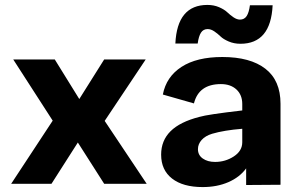

<svg xmlns="http://www.w3.org/2000/svg" viewBox="-20 -739 1200 772"><path d="M200.2 -500 298.8 -340.8 398.9 -500H565.9L400.9 -252.9L569.8 0H398.9L293 -166L187 0H24.9L191.9 -253.9L33.2 -500Z M874 -509.8Q986.3 -509.8 1047.1 -462.6Q1107.9 -415.5 1107.9 -321.8V-128.9V3.9L969.7 4.9V-62Q943.8 -26.4 898.2 -6.6Q852.5 13.2 794.9 13.2Q715.8 13.2 671.9 -21Q627.9 -55.2 627.9 -117.2Q627.9 -173.8 665.8 -211.4Q703.6 -249 781.7 -269Q814.5 -278.8 954.1 -294.9V-320.8Q954.1 -357.4 930.7 -379.2Q907.2 -400.9 868.2 -400.9Q779.3 -400.9 759.8 -323.2L634.8 -358.9Q648.4 -430.2 709.7 -470Q771 -509.8 874 -509.8ZM685.1 -564Q692.4 -719.2 814 -719.2Q839.8 -719.2 861.1 -710Q882.3 -700.7 893.8 -689.7Q905.3 -678.7 918.9 -669.4Q932.6 -660.2 944.8 -660.2Q962.4 -660.2 971.7 -674.3Q981 -688.5 984.9 -717.8H1076.2Q1068.8 -563 946.8 -563Q920.9 -563 899.4 -572.3Q877.9 -581.5 866.7 -592.5Q855.5 -603.5 841.8 -612.8Q828.1 -622.1 814.9 -622.1Q797.4 -622.1 788.1 -607.7Q778.8 -593.3 774.9 -564ZM775.9 -139.2Q775.9 -115.2 795.4 -101.6Q814.9 -87.9 844.7 -87.9Q886.2 -87.9 920.2 -110.1Q954.1 -132.3 954.1 -167V-221.2Q880.9 -215.3 833 -201.2Q805.7 -192.9 790.8 -176.3Q775.9 -159.7 775.9 -139.2Z"/></svg>

Font: Human Sans
Style: Bold
Weight: 700
Designer: Tim Radville
Foundry: Continuum
Version: Version 1.000;FEAKit 1.0